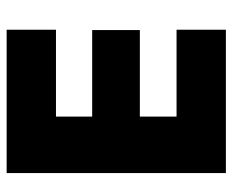

<svg xmlns="http://www.w3.org/2000/svg" viewBox="-81 -619 700 578"><g transform="rotate(-90 269.0 -330.0)"><path d="M37 -660H468.5V-511.5H207V-402.5H467.5V-259H207V-148.5H468.5V0H37Z"/></g></svg>

Font: League Spartan ExtraBold
Style: Regular
Weight: 800
Foundry: The League of Moveable Type
Version: Version 2.002